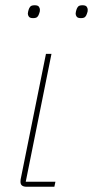

<svg xmlns="http://www.w3.org/2000/svg" viewBox="-20 -711 354 731"><path d="M191 -19 187 0H81Q70 0 64 -4.5Q58 -9 58 -19Q58 -24 58.5 -27.5Q59 -31 60 -35L155 -506H176L78 -19ZM288 -642Q276 -642 272 -647.5Q268 -653 268 -659Q268 -663 269 -666.5Q270 -670 271 -674Q273 -681 277.5 -686Q282 -691 294 -691Q306 -691 310 -685.5Q314 -680 314 -674Q314 -670 313.5 -667Q313 -664 311 -659Q309 -652 304.5 -647Q300 -642 288 -642ZM106 -642Q94 -642 90 -647.5Q86 -653 86 -659Q86 -663 87 -666.5Q88 -670 89 -674Q91 -681 95.5 -686Q100 -691 112 -691Q124 -691 128 -685.5Q132 -680 132 -674Q132 -670 131.5 -667Q131 -664 129 -659Q127 -652 122.5 -647Q118 -642 106 -642Z"/></svg>

Font: IBM Plex Sans Thin
Style: Italic
Weight: 250
Italic angle: -11.31°
Designer: Mike Abbink, Paul van der Laan, Pieter van Rosmalen
Foundry: Bold Monday
Version: Version 3.201